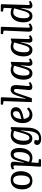

<svg xmlns="http://www.w3.org/2000/svg" viewBox="1834 -2641 1037 4745"><g transform="rotate(-90 2352.5 -268.5)"><path d="M44.9 -234.9Q44.9 -281.2 52.7 -322.5Q60.5 -363.8 78.9 -400.9Q97.2 -438 124 -464.8Q150.9 -491.7 191.7 -507.3Q232.4 -522.9 283.2 -522.9Q384.3 -522.9 439.2 -455.6Q494.1 -388.2 494.1 -273.9Q494.1 -214.8 480.5 -164.6Q466.8 -114.3 439 -73.5Q411.1 -32.7 363.8 -9.3Q316.4 14.2 253.9 14.2Q154.3 14.2 99.6 -53Q44.9 -120.1 44.9 -234.9ZM261.2 -46.9Q389.2 -46.9 389.2 -274.9Q389.2 -461.9 275.9 -461.9Q246.1 -461.9 223.4 -449Q200.7 -436 187 -415.3Q173.3 -394.5 164.8 -363.8Q156.2 -333 153.1 -301.5Q149.9 -270 149.9 -231.9Q149.9 -145.5 177 -96.2Q204.1 -46.9 261.2 -46.9Z M635.7 -418Q636.7 -437 631.1 -446Q625.5 -455.1 611.8 -455.1Q601.1 -455.1 582.5 -449.5Q564 -443.8 552.7 -437L536.6 -488.8Q597.2 -522.9 656.7 -522.9Q739.3 -522.9 728 -424.8L702.6 -198.2L710.9 -196.8L745.6 -327.1Q759.3 -378.4 773.7 -413.1Q788.1 -447.8 808.1 -473.4Q828.1 -499 855 -511Q881.8 -522.9 918 -522.9Q992.7 -522.9 1030.3 -467Q1067.9 -411.1 1067.9 -309.1Q1067.9 -159.7 1000.2 -72.8Q932.6 14.2 826.7 14.2Q762.7 14.2 710.9 -12.2L699.7 163.1L793 174.8L787.6 225.1L621.6 227.1L605 212.9L622.6 -61ZM900.9 -448.2Q858.9 -448.2 833 -404.3Q812 -369.6 781.7 -264.2Q778.8 -253.9 772.5 -231.9Q764.2 -203.1 759.8 -188L724.6 -71.8Q771.5 -49.8 817.9 -49.8Q886.2 -49.8 926 -121.6Q965.8 -193.4 965.8 -308.1Q965.8 -327.1 965.3 -340.3Q964.8 -353.5 962.9 -371.6Q960.9 -389.6 956.5 -401.9Q952.1 -414.1 945.3 -425.5Q938.5 -437 927.2 -442.6Q916 -448.2 900.9 -448.2Z M1502.4 -271 1495.6 -272 1473.6 -189Q1458.5 -133.8 1443.8 -98.4Q1429.2 -63 1408.9 -36.9Q1388.7 -10.7 1362.3 0.7Q1335.9 12.2 1299.8 12.2Q1247.6 12.2 1211.9 -18.1Q1176.3 -48.3 1160.9 -96.2Q1145.5 -144 1145.5 -206.1Q1145.5 -347.2 1210 -435.1Q1274.4 -522.9 1380.4 -522.9Q1449.2 -522.9 1507.3 -499L1553.7 -523.9L1585.4 -514.2L1569.3 -81.1Q1567.4 -30.8 1557.9 12.9Q1548.3 56.6 1527.8 97.4Q1507.3 138.2 1477.3 167Q1447.3 195.8 1401.1 212.9Q1355 230 1297.4 230Q1257.8 230 1224.4 220.9Q1190.9 211.9 1166.7 188.7Q1142.6 165.5 1142.6 130.9Q1142.6 97.7 1161.6 77.4Q1180.7 57.1 1209.5 57.1Q1225.6 57.1 1242.7 64.7Q1259.8 72.3 1268.6 84L1259.8 111.8Q1247.6 145 1260.3 160.9Q1272.9 176.8 1313.5 176.8Q1389.6 176.8 1432.1 111.1Q1474.6 45.4 1485.4 -76.2ZM1317.4 -60.1Q1334.5 -60.1 1348.4 -66.4Q1362.3 -72.8 1374 -87.9Q1385.7 -103 1395.3 -121.8Q1404.8 -140.6 1415 -171.4Q1425.3 -202.1 1434.6 -233.9Q1443.8 -265.6 1456.5 -312Q1456.5 -313 1456.8 -313.5Q1457 -314 1457.3 -314.7Q1457.5 -315.4 1457.5 -315.9L1490.7 -437Q1472.7 -446.8 1444.6 -452.9Q1416.5 -459 1393.6 -459Q1347.7 -459 1314.2 -425.8Q1280.8 -392.6 1264.2 -336.7Q1247.6 -280.8 1247.6 -209Q1247.6 -191.4 1248 -178.7Q1248.5 -166 1250.5 -146.7Q1252.4 -127.4 1257.1 -113.8Q1261.7 -100.1 1269 -86.9Q1276.4 -73.7 1288.8 -66.9Q1301.3 -60.1 1317.4 -60.1Z M1927.2 -522.9Q2002 -522.9 2038.6 -488.5Q2075.2 -454.1 2075.2 -394Q2075.2 -362.3 2063.7 -336.2Q2052.2 -310.1 2035.2 -293Q2018.1 -275.9 1991.9 -262Q1965.8 -248 1942.4 -240.2Q1918.9 -232.4 1889.2 -225.1L1785.2 -199.2Q1787.6 -172.9 1795.7 -148.7Q1803.7 -124.5 1817.9 -103.3Q1832 -82 1855 -69.6Q1877.9 -57.1 1907.2 -57.1Q1928.2 -57.1 1947.5 -63Q1966.8 -68.8 1984.1 -80.1Q2001.5 -91.3 2011.7 -99.6Q2022 -107.9 2036.1 -121.1L2071.3 -80.1Q2060.1 -66.4 2045.7 -52.7Q2031.2 -39.1 2007.6 -22.7Q1983.9 -6.3 1951.4 3.9Q1918.9 14.2 1883.3 14.2Q1788.6 14.2 1735.8 -52.2Q1683.1 -118.7 1683.1 -225.1Q1683.1 -356.4 1749.8 -439.7Q1816.4 -522.9 1927.2 -522.9ZM1977.1 -392.1Q1977.1 -423.8 1962.4 -443.8Q1947.8 -463.9 1918 -463.9Q1860.8 -463.9 1825.9 -409.7Q1791 -355.5 1785.2 -258.8L1874 -282.2Q1928.7 -296.4 1952.9 -320.8Q1977.1 -345.2 1977.1 -392.1Z M2698.2 -37.1Q2677.7 -19 2641.8 -3.4Q2606 12.2 2577.1 12.2Q2493.7 12.2 2500.5 -74.2L2525.4 -354Q2529.3 -403.3 2521.5 -422.1Q2513.7 -440.9 2489.3 -440.9Q2461.9 -440.9 2446.5 -416.3Q2431.2 -391.6 2407.2 -318.8L2298.3 0H2201.2L2227.1 -696.8L2136.2 -716.8L2143.1 -767.1H2306.2L2322.3 -755.9L2308.1 -409.2L2284.2 -154.8L2291 -152.8L2361.3 -367.2Q2388.7 -449.2 2423.3 -486.1Q2458 -522.9 2514.2 -522.9Q2580.1 -522.9 2604 -481.2Q2627.9 -439.5 2621.1 -351.1L2599.1 -97.2Q2596.7 -73.7 2601.3 -64Q2606 -54.2 2622.1 -54.2Q2645.5 -54.2 2675.3 -76.2Z M3184.1 -95.2Q3184.1 -70.8 3188.7 -61.3Q3193.4 -51.8 3209 -51.8Q3229 -51.8 3256.8 -75.2L3281.7 -34.2Q3262.7 -16.1 3230.7 -1Q3198.7 14.2 3169.9 14.2Q3147 14.2 3131.3 6.8Q3115.7 -0.5 3107.9 -14.6Q3100.1 -28.8 3097.4 -46.4Q3094.7 -64 3095.7 -86.9L3112.8 -271L3106 -272L3084 -190.9Q3072.3 -148.4 3061.8 -119.1Q3051.3 -89.8 3036.9 -62.7Q3022.5 -35.6 3005.4 -20Q2988.3 -4.4 2965.1 4.9Q2941.9 14.2 2912.1 14.2Q2835.4 14.2 2795.7 -44.7Q2755.9 -103.5 2755.9 -201.2Q2755.9 -343.3 2821 -433.1Q2886.2 -522.9 2990.7 -522.9Q3056.2 -522.9 3105 -498L3174.8 -521L3196.8 -511.2ZM2927.7 -58.1Q2969.7 -58.1 2997.1 -106Q3019 -145 3051.8 -261.2Q3055.2 -273.9 3062.5 -300.8Q3065.4 -311 3066.9 -315.9L3100.1 -437Q3058.6 -459 3001 -459Q2935.1 -459 2896.5 -387Q2857.9 -314.9 2857.9 -200.2Q2857.9 -184.6 2858.2 -174.6Q2858.4 -164.6 2859.9 -148.2Q2861.3 -131.8 2863.8 -120.8Q2866.2 -109.9 2871.3 -96.9Q2876.5 -84 2883.8 -76.4Q2891.1 -68.8 2902.3 -63.5Q2913.6 -58.1 2927.7 -58.1Z M3759.8 -95.2Q3759.8 -70.8 3764.4 -61.3Q3769 -51.8 3784.7 -51.8Q3804.7 -51.8 3832.5 -75.2L3857.4 -34.2Q3838.4 -16.1 3806.4 -1Q3774.4 14.2 3745.6 14.2Q3722.7 14.2 3707 6.8Q3691.4 -0.5 3683.6 -14.6Q3675.8 -28.8 3673.1 -46.4Q3670.4 -64 3671.4 -86.9L3688.5 -271L3681.6 -272L3659.7 -190.9Q3647.9 -148.4 3637.5 -119.1Q3627 -89.8 3612.5 -62.7Q3598.1 -35.6 3581.1 -20Q3564 -4.4 3540.8 4.9Q3517.6 14.2 3487.8 14.2Q3411.1 14.2 3371.3 -44.7Q3331.5 -103.5 3331.5 -201.2Q3331.5 -343.3 3396.7 -433.1Q3461.9 -522.9 3566.4 -522.9Q3631.8 -522.9 3680.7 -498L3750.5 -521L3772.5 -511.2ZM3503.4 -58.1Q3545.4 -58.1 3572.8 -106Q3594.7 -145 3627.4 -261.2Q3630.9 -273.9 3638.2 -300.8Q3641.1 -311 3642.6 -315.9L3675.8 -437Q3634.3 -459 3576.7 -459Q3510.7 -459 3472.2 -387Q3433.6 -314.9 3433.6 -200.2Q3433.6 -184.6 3433.8 -174.6Q3434.1 -164.6 3435.5 -148.2Q3437 -131.8 3439.5 -120.8Q3441.9 -109.9 3447 -96.9Q3452.1 -84 3459.5 -76.4Q3466.8 -68.8 3478 -63.5Q3489.3 -58.1 3503.4 -58.1Z M3969.7 -695.8 3879.4 -716.8 3885.7 -767.1H4047.4L4063.5 -755.9L4040.5 -94.2Q4039.6 -71.3 4044.7 -61.5Q4049.8 -51.8 4065.4 -51.8Q4074.7 -51.8 4085.7 -56.9Q4096.7 -62 4103.8 -66.9Q4110.8 -71.8 4123.5 -82L4148.4 -42Q4127 -20.5 4094.7 -3.2Q4062.5 14.2 4024.4 14.2Q3979 14.2 3960 -10Q3940.9 -34.2 3942.4 -80.1Z M4601.6 -91.8Q4600.6 -68.8 4606 -59.8Q4611.3 -50.8 4627.4 -50.8Q4645.5 -50.8 4680.2 -74.2L4704.6 -36.1Q4685.5 -18.1 4651.6 -2Q4617.7 14.2 4588.4 14.2Q4505.9 14.2 4514.2 -86.9L4530.3 -271L4523.4 -272L4500.5 -188Q4486.3 -134.8 4472.7 -100.6Q4459 -66.4 4439 -38.6Q4418.9 -10.7 4391.6 1.7Q4364.3 14.2 4326.2 14.2Q4250.5 14.2 4211.9 -46.9Q4173.3 -107.9 4173.3 -205.1Q4173.3 -298.3 4201.9 -370.1Q4230.5 -441.9 4284.4 -482.4Q4338.4 -522.9 4410.2 -522.9Q4439.9 -522.9 4471.4 -515.4Q4502.9 -507.8 4522.5 -498L4530.3 -695.8L4436.5 -716.8L4443.4 -767.1H4604.5L4621.6 -753.9ZM4345.2 -58.1Q4362.3 -58.1 4376.5 -65.4Q4390.6 -72.8 4401.9 -86.4Q4413.1 -100.1 4423.3 -121.3Q4433.6 -142.6 4442.6 -169.2Q4451.7 -195.8 4461.7 -230.2Q4471.7 -264.6 4482.4 -303.7Q4484.4 -311 4485.4 -314.9L4518.6 -437Q4500.5 -446.8 4471.4 -452.9Q4442.4 -459 4419.4 -459Q4351.6 -459 4313 -387.9Q4274.4 -316.9 4274.4 -205.1Q4274.4 -187.5 4274.9 -175.3Q4275.4 -163.1 4277.3 -143.8Q4279.3 -124.5 4283.9 -111.3Q4288.6 -98.1 4296.1 -85Q4303.7 -71.8 4316.2 -64.9Q4328.6 -58.1 4345.2 -58.1Z"/></g></svg>

Font: Literata Book Medium
Style: Italic
Weight: 500
Italic angle: -3°
Designer: Latin by Veronika Burian and Jose Scaglione. Greek by Irene Vlachou. Cyrillic by Vera Evstafieva
Foundry: TypeTogether
Version: Version 1.003;PS 001.003;hotconv 1.0.88;makeotf.lib2.5.64775